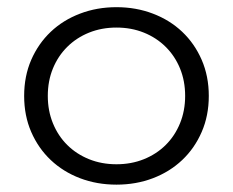

<svg xmlns="http://www.w3.org/2000/svg" viewBox="-20 -500 649 535"><path d="M304.5 14.5Q359.1 14.5 406.1 -3.4Q453.2 -21.4 487.7 -54.1Q522.3 -86.8 542 -132.3Q561.8 -177.7 561.8 -232.7Q561.8 -287.7 542 -333.2Q522.3 -378.6 487.7 -411.4Q453.2 -444.1 406.1 -462Q359.1 -480 304.5 -480Q250 -480 203 -462Q155.9 -444.1 121.4 -411.4Q86.8 -378.6 67 -333.2Q47.3 -287.7 47.3 -232.7Q47.3 -177.7 67 -132.3Q86.8 -86.8 121.4 -54.1Q155.9 -21.4 203 -3.4Q250 14.5 304.5 14.5ZM304.5 -42.3Q263.2 -42.3 228.2 -56.4Q193.2 -70.5 167.5 -95.9Q141.8 -121.4 127.5 -156.4Q113.2 -191.4 113.2 -232.7Q113.2 -274.5 127.5 -309.3Q141.8 -344.1 167.5 -369.5Q193.2 -395 228.2 -409.1Q263.2 -423.2 304.5 -423.2Q345.9 -423.2 380.9 -409.1Q415.9 -395 441.6 -369.5Q467.3 -344.1 481.6 -309.3Q495.9 -274.5 495.9 -232.7Q495.9 -191.4 481.6 -156.4Q467.3 -121.4 441.6 -95.9Q415.9 -70.5 380.9 -56.4Q345.9 -42.3 304.5 -42.3Z"/></svg>

Font: Spartan MB
Style: Regular
Weight: 212
Designer: Matt Bailey, Mirko Velimirovic
Foundry: Matt Bailey
Version: Version 1.005